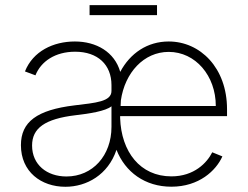

<svg xmlns="http://www.w3.org/2000/svg" viewBox="-20 -715 963 747"><path d="M646.7 11.4C754.6 11.4 820.7 -51.5 845.2 -106.5L805.8 -122.5C785.5 -82 735.8 -28.8 646.7 -28.8C525.2 -28.8 451.7 -124.6 447.4 -255.7V-263.1H863.3V-290.1C863.3 -451.7 758.5 -553.6 636.4 -553.6C553.6 -553.6 486.5 -508.2 447.8 -435.4C425.8 -512.8 354.8 -553.6 271.3 -553.6C187.1 -553.6 108.3 -515.6 77.1 -437.1L117.9 -421.9C139.2 -475.9 194.6 -513.8 272.4 -513.8C360.4 -513.8 413.7 -463.1 413.7 -383.9V-361.2C413.7 -319.6 352.6 -315 269.5 -305C123.9 -287.3 61.4 -241.1 61.4 -150.2C61.4 -46.5 140.3 11.7 234.4 11.7C317.1 11.7 400.6 -34.8 433.2 -132.1C467 -45.8 544 11.4 646.7 11.4ZM450.3 -324.6C465.9 -432.2 539.4 -513.1 636.4 -513.1C740.4 -513.1 819.6 -420.5 819.6 -302.6H449.2ZM238.6 -28.4C162.3 -28.4 104.8 -74.2 104.8 -148.8C104.8 -216.3 154.5 -252.5 273.8 -266.7C327.1 -272.7 391 -282.7 413.7 -301.5V-221.2C413.7 -110.4 340.9 -28.4 238.6 -28.4ZM590.9 -695H328.5V-656.2H590.9Z"/></svg>

Font: Karasuma Gothic
Style: Thin
Weight: 200
Designer: Rasmus Andersson / Ryoko Ishizuka
Foundry: rsms
Version: Version 1.00